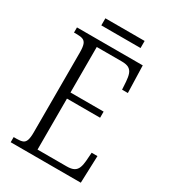

<svg xmlns="http://www.w3.org/2000/svg" viewBox="-201 -933 917 1034"><g transform="rotate(30 257.5 -416.5)"><path d="M35 0V-32H55Q77 -32 90.5 -37Q104 -42 110 -58.5Q116 -75 116 -108V-603Q116 -638 110 -654.5Q104 -671 90.5 -676.5Q77 -682 55 -682H35V-714H444L449 -545H413L410 -593Q408 -622 401.5 -640Q395 -658 380 -667Q365 -676 336 -676H180V-393H386V-355H180V-38H361Q390 -38 405.5 -46.5Q421 -55 428 -72.5Q435 -90 437 -115L441 -169H477L471 0ZM143 -789V-833H387V-789Z"/></g></svg>

Font: Noto Serif Khmer Condensed Light
Style: Regular
Weight: 300
Width: 3
Designer: Danh Hong and the Monotype Design Team
Foundry: Monotype Imaging Inc.
Version: Version 2.004